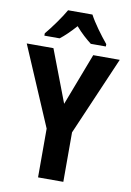

<svg xmlns="http://www.w3.org/2000/svg" viewBox="-100 -994 719 1055"><g transform="rotate(10 259.5 -466.5)"><path d="M328 -933H192C170 -893 121 -825 88 -786V-773H173C198 -792 228 -821 259 -856C289 -821 320 -794 347 -773H431V-786C394 -831 351 -889 328 -933ZM260 -423 149 -714H0L189 -272V0H330V-276L519 -714H371Z"/></g></svg>

Font: Noto Sans Arabic UI Cn
Style: Bold
Weight: 700
Width: 3
Designer: Monotype Design Team, Nadine Chahine and Nizar Qandah
Foundry: Monotype Imaging Inc.
Version: Version 2.010